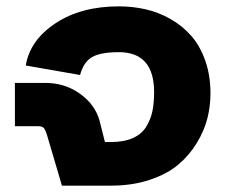

<svg xmlns="http://www.w3.org/2000/svg" viewBox="-20 -584 716 604"><path d="M26.9 -323.2H122.1Q184.1 -323.2 231.4 -289.3Q278.8 -255.4 293 -205.1L310.1 -137.2H329.1Q370.1 -137.2 397.9 -149.7Q425.8 -162.1 439.9 -185.3Q454.1 -208.5 459.5 -234.4Q464.8 -260.3 464.8 -293.9Q464.8 -419.9 354 -419.9Q297.4 -419.9 270.3 -404.8Q243.2 -389.6 231.9 -348.1L61 -377.9Q74.2 -457.5 154.5 -510.7Q234.9 -564 354 -564Q397.5 -564 438.2 -554.7Q479 -545.4 516.4 -524.2Q553.7 -502.9 581.3 -471.7Q608.9 -440.4 625.5 -393.8Q642.1 -347.2 642.1 -290Q642.1 -251 632.6 -212.4Q623 -173.8 599.6 -135Q576.2 -96.2 541.5 -66.7Q506.8 -37.1 451.9 -18.6Q397 0 329.1 0H174.8L128.9 -155.8Q123 -175.8 117.7 -181.4Q112.3 -187 100.1 -187H26.9Z"/></svg>

Font: LT Superior Black
Style: Regular
Weight: 900
Designer: Daniel Lyons
Foundry: LyonsType
Version: Version 2.005